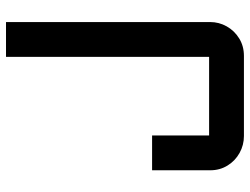

<svg xmlns="http://www.w3.org/2000/svg" viewBox="-114 -550 812 623"><g transform="rotate(-90 291.5 -238.0)"><path d="M162 148Q133 148 107.5 134Q82 120 66.5 95Q51 70 51 39V-150H164V49Q161 45 157.5 42Q154 39 151 35H433Q429 39 426 42Q423 45 419 49V-624H532V38Q532 67 518 92Q504 117 479 132.5Q454 148 422 148Z"/></g></svg>

Font: Mada SemiBold
Style: Regular
Weight: 600
Designer: Khaled Hosny
Version: Version 1.5